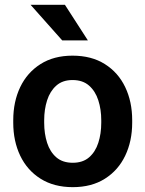

<svg xmlns="http://www.w3.org/2000/svg" viewBox="-20 -770 606 800"><path d="M35.2 -258.8V-269Q35.2 -346.2 64.2 -407Q93.3 -467.8 148.7 -502.9Q204.1 -538.1 282.2 -538.1Q361.3 -538.1 417 -502.9Q472.7 -467.8 501.7 -407Q530.8 -346.2 530.8 -269V-258.8Q530.8 -182.1 501.7 -121.3Q472.7 -60.5 417.2 -25.4Q361.8 9.8 283.2 9.8Q204.6 9.8 148.9 -25.4Q93.3 -60.5 64.2 -121.3Q35.2 -182.1 35.2 -258.8ZM164.1 -269V-258.8Q164.1 -212.9 176.3 -175Q188.5 -137.2 214.6 -114.5Q240.7 -91.8 283.2 -91.8Q325.2 -91.8 351.3 -114.5Q377.4 -137.2 389.6 -175Q401.9 -212.9 401.9 -258.8V-269Q401.9 -314 389.6 -352.1Q377.4 -390.1 351.1 -413.3Q324.7 -436.5 282.2 -436.5Q240.7 -436.5 214.6 -413.3Q188.5 -390.1 176.3 -352.1Q164.1 -314 164.1 -269ZM250.5 -750 346.2 -601.6H239.3L107.4 -750Z"/></svg>

Font: Vazirmatn RD UI FD SemiBold
Style: Regular
Weight: 600
Designer: Saber Rastikerdar
Foundry: Saber Rastikerdar
Version: Version 33.003